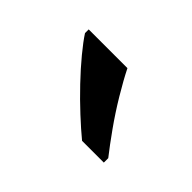

<svg xmlns="http://www.w3.org/2000/svg" viewBox="-44 -870 368 368"><g transform="rotate(45 140.5 -686.0)"><path d="M145 -766Q156 -744 172.5 -716.5Q189 -689 207.5 -663Q226 -637 241 -618V-606H182Q165 -620 144 -639.5Q123 -659 102.5 -680.5Q82 -702 65.5 -722Q49 -742 40 -756V-766Z"/></g></svg>

Font: ubangla15
Style: Book
Weight: 400
Designer: Jelle Bosma - Monotype Design Team
Foundry: Monotype Imaging Inc.
Version: Version 2.003